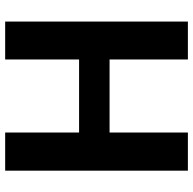

<svg xmlns="http://www.w3.org/2000/svg" viewBox="-22 -729 751 747"><g transform="rotate(-90 353.5 -355.5)"><path d="M535.6 -304.7H168.9V-423.3H535.6ZM211.4 0H63V-710.9H211.4ZM643.1 0H495.6V-710.9H643.1Z"/></g></svg>

Font: Heebo
Style: Bold
Weight: 700
Designer: Oded Ezer
Foundry: Ezer Type House
Version: Version 3.100